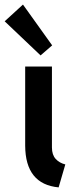

<svg xmlns="http://www.w3.org/2000/svg" viewBox="-41 -813 353 841"><path d="M69.3 -174.8V-521.5H186.5V-167Q186.5 -134.8 202.9 -116.9Q219.2 -99.1 245.1 -92.8L215.8 7.8Q70.3 -5.9 69.3 -174.8ZM-20.5 -719.7 59.6 -793 187.5 -614.3 136.7 -570.3Z"/></svg>

Font: Reddit Sans Strawberry SemiBold
Style: Regular
Weight: 600
Designer: Stephen Hutchings
Foundry: Reddit
Version: Version 1.013